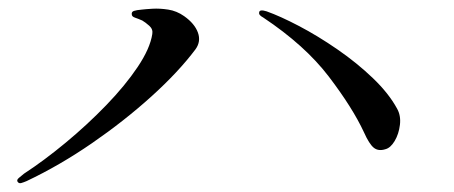

<svg xmlns="http://www.w3.org/2000/svg" viewBox="-20 -545 1040 440"><path d="M428 -432Q389 -380 327 -324Q265 -268 191 -217Q117 -166 41 -130Q34 -127 28.5 -125.5Q23 -124 20 -129Q18 -133 23.5 -137.5Q29 -142 35 -147Q81 -177 130.5 -218Q180 -259 223.5 -304Q267 -349 295.5 -391.5Q324 -434 329 -467Q331 -478 322 -486Q313 -494 306 -498Q297 -502 289.5 -504.5Q282 -507 282 -512Q281 -518 287 -520Q293 -522 305 -523Q313 -524 329.5 -525Q346 -526 365.5 -523Q385 -520 402 -508Q426 -491 433.5 -470.5Q441 -450 428 -432ZM863 -203Q847 -198 836.5 -206.5Q826 -215 814 -242Q788 -298 733.5 -369.5Q679 -441 583 -505Q579 -507 576 -510Q573 -513 574 -517Q575 -524 591 -519Q622 -508 665 -485.5Q708 -463 753 -432Q798 -401 834.5 -366Q871 -331 890 -296Q899 -280 896.5 -259Q894 -238 884.5 -222Q875 -206 863 -203Z"/></svg>

Font: Shippori Mincho TTF
Style: Regular
Weight: 400
Version: Version 2.100